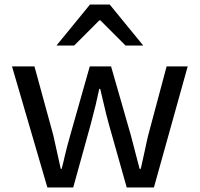

<svg xmlns="http://www.w3.org/2000/svg" viewBox="-20 -827 881 847"><path d="M33 -534H132L215 -231L248 -82H252Q262 -120 266 -140Q272 -163 277.5 -185.5Q283 -208 290 -231L376 -534H470L557 -231Q559 -223 581 -139L596 -82H601L618 -159Q628 -207 634 -231L715 -534H808L659 0H539L460 -280Q450 -315 437 -372L422 -435H418Q404 -367 380 -278L303 0H189ZM377 -807H464L612 -626H534L423 -737H418L307 -626H229Z"/></svg>

Font: Nebula Sans Medium
Style: Regular
Weight: 500
Designer: Paul D. Hunt for Adobe (as Source Sans)
Foundry: Nebula Entertainment & Broadcasting LLC
Version: Version 1.010